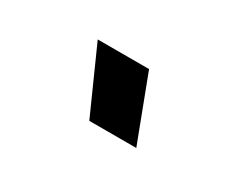

<svg xmlns="http://www.w3.org/2000/svg" viewBox="-39 -920 577 460"><g transform="rotate(30 250.0 -690.5)"><path d="M345 -601H215L135 -780H277Z"/></g></svg>

Font: Tanohe Sans SemiBold
Style: Italic
Weight: 600
Designer: Village Type and Design LLC & Cristiano Sobral
Foundry: Cooper Hewitt Smithsonian Design Museum
Version: Version 1.00;September 29, 2021;FontCreator 13.0.0.2655 64-b